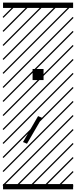

<svg xmlns="http://www.w3.org/2000/svg" viewBox="-23 -990 577 1453"><path d="M181.2 97.7 150.9 85 265.1 -111.3 295.4 -98.6ZM306.6 -467.8V-384.3H223.6V-467.8ZM0 402.8H530.3V442.9H0ZM0 -970.2H530.3V-930.2H0ZM526.9 410.6 533.7 417.5 525.4 425.8 518.6 418.9ZM526.9 304.7 533.7 311.5 419.4 425.8 412.6 418.9ZM526.9 198.7 533.7 205.6 313.5 425.8 306.6 418.9ZM526.9 92.3 533.7 99.1 207.5 425.8 200.7 418.9ZM526.9 -13.2 533.7 -6.3 101.6 425.8 94.7 418.9ZM526.9 -119.1 533.7 -112.3 3.4 418 -3.4 411.1ZM526.9 -225.6 533.7 -218.8 3.4 311.5 -3.4 304.7ZM526.9 -331.5 533.7 -324.7 3.4 205.6 -3.4 198.7ZM526.9 -438 533.7 -431.2 3.4 99.1 -3.4 92.3ZM526.9 -543.5 533.7 -536.6 3.4 -6.3 -3.4 -13.2ZM526.9 -649.4 533.7 -642.6 3.4 -112.3 -3.4 -119.1ZM526.9 -755.9 533.7 -749 3.4 -218.8 -3.4 -225.6ZM526.9 -861.8 533.7 -855 3.4 -324.7 -3.4 -331.5ZM516.6 -958 523.4 -951.2 3.4 -431.2 -3.4 -438ZM411.1 -958 418 -951.2 3.4 -536.6 -3.4 -543.5ZM305.2 -958 312 -951.2 3.4 -642.6 -3.4 -649.4ZM198.7 -958 205.6 -951.2 3.4 -749 -3.4 -755.9ZM92.3 -958 99.1 -951.2 3.4 -855 -3.4 -861.8Z"/></svg>

Font: AzarMehrMSRS3
Style: Regular
Weight: 1
Designer: Amin Abedi
Version: Version 1.00